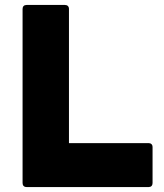

<svg xmlns="http://www.w3.org/2000/svg" viewBox="-20 -754 663 774"><path d="M580 0C589 0 595 -6 595 -16V-162C595 -171 589 -177 580 -177H258V-718C258 -728 252 -734 242 -734H87C77 -734 71 -728 71 -718V-16C71 -6 77 0 87 0Z"/></svg>

Font: LINE Seed Sans TH ExtraBold
Style: Regular
Weight: 800
Designer: Dalton Maag Ltd | Thai characters by Cadson Demak Co.,Ltd.
Foundry: Dalton Maag Ltd
Version: Version 1.003